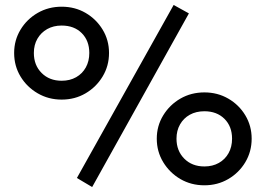

<svg xmlns="http://www.w3.org/2000/svg" viewBox="-20 -737 1072 774"><path d="M351.5 17 290 -19.5 680 -717 741.5 -683ZM228.5 -335.5Q175.5 -335.5 132 -360.8Q88.5 -386 62.8 -428.5Q37 -471 37 -523.5Q37 -575 62.8 -617.5Q88.5 -660 132 -685Q175.5 -710 228.5 -710Q282 -710 325 -685Q368 -660 393.8 -617.5Q419.5 -575 419.5 -523.5Q419.5 -471.5 393.8 -428.8Q368 -386 325 -360.8Q282 -335.5 228.5 -335.5ZM228.5 -411.5Q262 -411.5 287 -425.8Q312 -440 326 -465.2Q340 -490.5 340 -523.5Q340 -573 309.5 -603.5Q279 -634 228.5 -634Q195.5 -634 170.2 -619.8Q145 -605.5 130.8 -580.8Q116.5 -556 116.5 -523.5Q116.5 -474 147.8 -442.8Q179 -411.5 228.5 -411.5ZM804 10Q750.5 10 707.2 -15.2Q664 -40.5 638 -83.2Q612 -126 612 -178Q612 -229.5 638 -272Q664 -314.5 707.2 -339.5Q750.5 -364.5 804 -364.5Q857 -364.5 900.2 -339.5Q943.5 -314.5 969 -272Q994.5 -229.5 994.5 -178Q994.5 -126 969 -83.2Q943.5 -40.5 900.2 -15.2Q857 10 804 10ZM804 -66Q837 -66 862.2 -80.2Q887.5 -94.5 901.5 -119.8Q915.5 -145 915.5 -178Q915.5 -227.5 884.8 -258Q854 -288.5 804 -288.5Q770.5 -288.5 745.2 -274.5Q720 -260.5 705.8 -235.5Q691.5 -210.5 691.5 -178Q691.5 -129 722.8 -97.5Q754 -66 804 -66Z"/></svg>

Font: Geologica Cursive
Style: Regular
Weight: 400
Designer: Sindre Bremnes, Frode Helland
Foundry: Monokrom Skriftforlag AS
Version: Version 1.010;gftools[0.9.28]